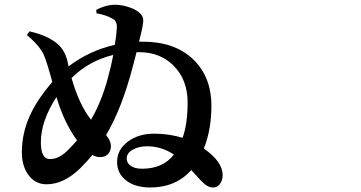

<svg xmlns="http://www.w3.org/2000/svg" viewBox="-20 -789 1540 819"><path d="M621.1 10.7Q554.7 10.7 516.6 -20.5Q479.5 -49.8 479.5 -98.6Q479.5 -151.4 526.4 -185.5Q571.3 -218.8 637.7 -218.8Q701.2 -218.8 758.8 -201.2Q780.3 -260.7 780.3 -352.5Q780.3 -449.2 719.7 -509.8Q662.1 -566.4 574.2 -566.4H562.5L546.9 -506.8Q500 -326.2 432.6 -212.9Q453.1 -187.5 453.1 -167Q453.1 -146.5 442.4 -133.8Q431.6 -120.1 411.1 -119.1Q393.6 -117.2 374 -127.9Q353.5 -102.5 320.3 -69.3Q251 -2.9 178.7 -2.9Q128.9 -2.9 99.6 -44.9Q73.2 -83 73.2 -138.7Q73.2 -221.7 108.4 -297.9Q138.7 -364.3 203.1 -439.5Q180.7 -522.5 167 -554.7Q148.4 -594.7 94.7 -639.6L105.5 -655.3Q180.7 -638.7 224.6 -602.5Q258.8 -573.2 269.5 -520.5L272.5 -505.9Q361.3 -573.2 469.7 -597.7Q476.6 -636.7 478.5 -670.9Q479.5 -700.2 460 -709Q437.5 -723.6 391.6 -732.4L390.6 -747.1Q436.5 -770.5 477.5 -768.6Q501 -767.6 527.3 -759.3Q553.7 -751 570.3 -738.3Q593.8 -720.7 590.8 -696.3Q588.9 -671.9 573.2 -611.3H588.9Q724.6 -611.3 803.2 -536.6Q881.8 -461.9 881.8 -336.9Q881.8 -236.3 849.6 -155.3Q929.7 -99.6 929.7 -42Q929.7 -18.6 917 -2.9Q906.2 10.7 889.6 10.7Q875 10.7 864.3 3.9Q854.5 -1 837.9 -17.6Q832 -24.4 819.3 -38.1Q804.7 -54.7 795.9 -63.5Q729.5 10.7 621.1 10.7ZM585.9 -69.3Q675.8 -69.3 721.7 -129.9Q668 -165 608.4 -165Q571.3 -165 545.9 -150.4Q520.5 -135.7 520.5 -113.3Q520.5 -93.8 536.1 -83Q552.7 -69.3 585.9 -69.3ZM192.4 -110.4Q231.4 -110.4 268.6 -147.5Q290 -168.9 308.6 -190.4Q253.9 -264.6 220.7 -375Q154.3 -272.5 154.3 -182.6Q154.3 -110.4 192.4 -110.4ZM368.2 -278.3Q412.1 -353.5 438.5 -450.2Q454.1 -505.9 462.9 -554.7Q358.4 -529.3 285.2 -456.1Q317.4 -342.8 368.2 -278.3Z"/></svg>

Font: Bpmf GenYo Min B
Style: B
Weight: 700
Foundry: But Ko
Version: Version 1.320